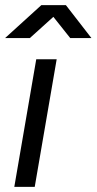

<svg xmlns="http://www.w3.org/2000/svg" viewBox="-23 -732 378 752"><path d="M119 -500H199L113 0H33ZM139 -712H235L335 -583H252L186 -666L94 -583H-3Z"/></svg>

Font: Oak Sans
Style: Italic
Weight: 400
Italic angle: -9.49998°
Foundry: Erik Kennedy, Walven
Version: Version 1.000